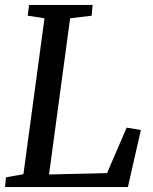

<svg xmlns="http://www.w3.org/2000/svg" viewBox="-20 -763 624 783"><path d="M0.5 0 4.5 -40 75.5 -52.5 161.5 -688.5 93 -699 98.5 -743H357.5L354 -699L266 -688.5L180 -51.5L416.5 -57L496.5 -242.5L554.5 -233L501.5 0Z"/></svg>

Font: Merriweather Light 18pt
Style: Italic
Weight: 400
Italic angle: -7.8°
Version: Version 2.101